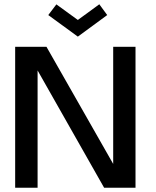

<svg xmlns="http://www.w3.org/2000/svg" viewBox="-20 -879 732 899"><path d="M149 -561.5 156 -560.5V0H51V-660H197.5L516.5 -100L510 -98.5V-660H614.5V0H467.5ZM344.5 -707.5 206 -808.5 244 -858.5 344.5 -785.5 445 -859 482 -808.5Z"/></svg>

Font: League Spartan Medium
Style: Regular
Weight: 500
Foundry: The League of Moveable Type
Version: Version 2.002